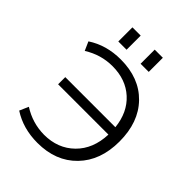

<svg xmlns="http://www.w3.org/2000/svg" viewBox="-260 -1074 1220 1220"><g transform="rotate(45 349.5 -464.0)"><path d="M405.3 -809.6V-936.5H478.5V-809.6ZM205.1 -809.6V-936.5H279.3V-809.6ZM127 -346.7V-411.1H577.1Q564.5 -532.2 487.3 -602.5Q410.2 -672.9 290 -672.9Q186.5 -672.9 96.7 -616.2L70.3 -675.8Q168 -740.2 296.9 -740.2Q463.9 -740.2 562 -639.2Q660.2 -538.1 660.2 -365.2Q660.2 -194.3 561 -92.3Q461.9 9.8 296.9 9.8Q168 9.8 70.3 -53.7L96.7 -114.3Q185.5 -57.6 290 -56.6Q414.1 -56.6 494.1 -135.3Q574.2 -213.9 579.1 -346.7Z"/></g></svg>

Font: Mgen+ 1c regular
Style: Regular
Weight: 400
Designer: [Source Han Sans]
Ryoko NISHIZUKA  (kana & ideographs); Paul D. Hunt (Latin, Greek & Cyrillic); Wenlong ZHANG  (bopomofo
Version: Version 1.059.20150602